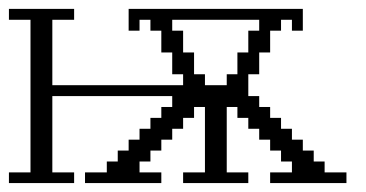

<svg xmlns="http://www.w3.org/2000/svg" viewBox="-20 -410 820 430"><path d="M487.8 -219.2V-243.7H511.7V-292.5H536.1V-341.3H560.5V-365.7H365.7V-341.3H390.1V-292.5H414.6V-243.7H439V-219.2ZM0 0V-23.9H48.3V-365.7H0V-390.1H146V-365.7H97.2V-219.2H390.1V-243.7H365.7V-292.5H341.3V-341.3H316.9V-365.7H292.5V-341.3H268.1V-390.1H658.2V-341.3H633.8V-365.7H609.4V-341.3H585V-292.5H560.5V-243.7H536.1V-194.8H560.5V-170.4H585V-146H609.4V-121.6H633.8V-97.2H658.2V-72.8H682.6V-48.3H707V-23.9H755.9V0H585V-23.9H633.8V-48.3H609.4V-72.8H585V-97.2H560.5V-121.6H536.1V-146H511.7V-170.4H487.8V-23.9H536.1V0H390.1V-23.9H439V-170.4H414.6V-146H390.1V-121.6H365.7V-97.2H341.3V-72.8H316.9V-48.3H292.5V-23.9H341.3V0H170.4V-23.9H219.2V-48.3H243.7V-72.8H268.1V-97.2H292.5V-121.6H316.9V-146H341.3V-170.4H365.7V-194.8H97.2V-23.9H146V0Z"/></svg>

Font: FS Mondwest Regular
Style: Regular
Weight: 400
Designer: NZWStudios2024
Foundry: https://fontstruct.com
Version: Version 1.0